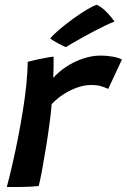

<svg xmlns="http://www.w3.org/2000/svg" viewBox="-20 -764 519 786"><path d="M198 -445Q218.5 -469 250 -490Q281.5 -511 318.8 -523.8Q356 -536.5 392.5 -536.5Q418 -536.5 443.2 -531.8Q468.5 -527 479 -520L423 -400Q412.5 -405 395.8 -410.5Q379 -416 353.5 -416Q326 -416 296.5 -405.8Q267 -395.5 240 -378Q213 -360.5 191.5 -338Q189 -304.5 182.5 -256.2Q176 -208 167.8 -157.5Q159.5 -107 151.8 -65.2Q144 -23.5 138.5 -2.5Q111.5 0.5 75.5 1.2Q39.5 2 8 1.5Q20 -44.5 32 -97Q44 -149.5 54.8 -204.8Q65.5 -260 74.2 -314.8Q83 -369.5 88 -419.5Q93 -469.5 93.5 -511Q112 -516 134.2 -520.8Q156.5 -525.5 175 -528.8Q193.5 -532 199.5 -532Q199.5 -514 199.2 -487Q199 -460 198 -445ZM376.5 -744.5Q394.5 -735.5 409 -721.8Q423.5 -708 434 -695Q444.5 -682 448.5 -675.5Q433.5 -670 411.2 -659.5Q389 -649 364 -635.8Q339 -622.5 315.8 -609.5Q292.5 -596.5 274.8 -586.2Q257 -576 249.5 -571Q246 -572.5 237 -576.8Q228 -581 217.8 -586.5Q207.5 -592 198.8 -597.5Q190 -603 186 -607Q198.5 -622.5 224 -644Q249.5 -665.5 279 -687Q308.5 -708.5 335 -724.2Q361.5 -740 376.5 -744.5Z"/></svg>

Font: Grandstander Thin Medium
Style: Italic
Weight: 500
Italic angle: -15°
Version: Version 1.200